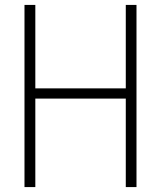

<svg xmlns="http://www.w3.org/2000/svg" viewBox="-20 -760 654 780"><path d="M79.5 0V-740H123.5V-401H491V-740H534.5V0H491V-359.5H123.5V0Z"/></svg>

Font: Encode Sans Condensed Condensed ExtraLight
Style: Regular
Weight: 200
Width: 3
Designer: Multiple Designers
Foundry: Impallari Type
Version: Version 3.000; ttfautohint (v1.8.3) -l 8 -r 50 -G 200 -x 14 